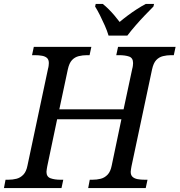

<svg xmlns="http://www.w3.org/2000/svg" viewBox="-41 -951 908 971"><path d="M-21 0 -13 -42H0Q23 -42 42.5 -47Q62 -52 77 -67.5Q92 -83 98 -114L202 -604Q204 -610 205 -619Q206 -628 206 -632Q206 -649 197 -657.5Q188 -666 171.5 -669Q155 -672 134 -672H121L130 -714H421L412 -672H399Q377 -672 357 -667Q337 -662 323 -647Q309 -632 302 -600L259 -398H584L628 -604Q630 -610 631 -619Q632 -628 632 -632Q632 -658 612 -665Q592 -672 560 -672H547L556 -714H847L838 -672H825Q803 -672 783 -667Q763 -662 749 -647Q735 -632 728 -600L624 -110Q623 -104 621.5 -95.5Q620 -87 620 -82Q620 -65 629.5 -56.5Q639 -48 655 -45Q671 -42 692 -42H705L696 0H405L413 -42H426Q449 -42 468.5 -47Q488 -52 503 -67.5Q518 -83 524 -114L573 -348H248L198 -110Q197 -104 195.5 -95.5Q194 -87 194 -82Q194 -57 214.5 -49.5Q235 -42 266 -42H279L270 0ZM508 -771Q501 -795 489 -822Q477 -849 464.5 -874Q452 -899 440 -918L443 -931H479Q494 -919 509 -904Q524 -889 538 -872.5Q552 -856 564 -840Q583 -856 605 -872.5Q627 -889 651 -904.5Q675 -920 696 -931H738L735 -918Q716 -899 692 -874Q668 -849 645 -822.5Q622 -796 603 -771Z"/></svg>

Font: Noto Serif
Style: Italic
Weight: 400
Italic angle: -12°
Designer: Monotype Design Team
Foundry: Monotype Imaging Inc.
Version: Version 2.013